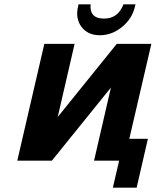

<svg xmlns="http://www.w3.org/2000/svg" viewBox="-20 -743 720 888"><path d="M442 -580Q386 -580 357 -618.5Q328 -657 341 -713L343 -723H399Q393 -657 461 -657Q526 -657 551 -723H607L604 -712Q591 -656 544 -618Q497 -580 442 -580ZM185 -540H325L247 -202L520 -540H680L578 -101H664L612 125H502L531 0H415L493 -338L220 0H60Z"/></svg>

Font: Miedinger
Style: Bold-Italic
Weight: 700
Italic angle: -13°
Version: Version 001.000